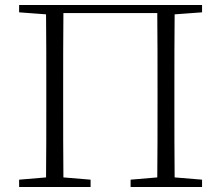

<svg xmlns="http://www.w3.org/2000/svg" viewBox="-20 -743 877 763"><path d="M56 -694 163 -686C164 -588 164 -489 164 -390V-333C164 -234 164 -135 163 -38L56 -29V0H340V-29L232 -38C231 -135 231 -233 231 -333V-390C231 -491 231 -592 232 -691H605C606 -591 606 -491 606 -390V-333C606 -232 606 -135 605 -38L499 -29V0H783V-29L674 -38C673 -135 673 -234 673 -333V-390C673 -489 673 -589 674 -686L783 -694V-723H56Z"/></svg>

Font: Noto Serif CJK SC ExtraLight
Style: Regular
Weight: 200
Designer: Ryoko NISHIZUKA 西塚涼子 (kana & ideographs); Frank Grießhammer (Latin, Greek & Cyrillic); Wenlong ZHANG 张文龙 (bopomofo); San
Foundry: Adobe
Version: Version 2.001;hotconv 1.1.0;makeotfexe 2.6.0